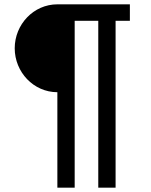

<svg xmlns="http://www.w3.org/2000/svg" viewBox="-20 -718 697 887"><path d="M245 149H325V-622H434V149H514V-622H580V-698H245C135 -698 48 -605 48 -495C48 -385 135 -292 245 -292Z"/></svg>

Font: IBM Plex Devanagari Text
Style: Regular
Weight: 450
Designer: Mike Abbink, Paul van der Laan, Pieter van Rosmalen, Erin McLaughlin
Foundry: Bold Monday
Version: Version 1.0